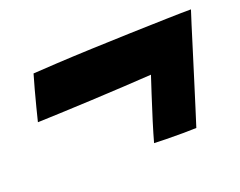

<svg xmlns="http://www.w3.org/2000/svg" viewBox="-62 -536 638 511"><g transform="rotate(-20 257.0 -281.0)"><path d="M513.5 -432.5Q510 -422 501.2 -394Q492.5 -366 481 -329Q469.5 -292 457.5 -253.5Q445.5 -215 435.2 -182.2Q425 -149.5 419 -131Q408 -130.5 382.8 -130.2Q357.5 -130 333 -130.5Q308.5 -131 299.5 -131.5Q305.5 -153.5 316.2 -188.2Q327 -223 337.8 -256Q348.5 -289 354 -305.5Q322.5 -303.5 276 -300.8Q229.5 -298 180 -295.8Q130.5 -293.5 89.5 -291.8Q48.5 -290 28 -289.5Q32 -305.5 37.8 -328.5Q43.5 -351.5 50 -374.8Q56.5 -398 61.5 -415.5Q83.5 -417 128.2 -419.5Q173 -422 228.8 -424.2Q284.5 -426.5 340.5 -428.2Q396.5 -430 442.8 -431.2Q489 -432.5 513.5 -432.5Z"/></g></svg>

Font: Grandstander
Style: Bold Italic
Weight: 700
Italic angle: -15°
Designer: Tyler Finck
Foundry: Etcetera Type Co
Version: Version 1.200; ttfautohint (v1.8.3)